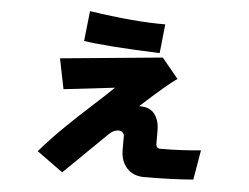

<svg xmlns="http://www.w3.org/2000/svg" viewBox="-51 -729 1102 850"><g transform="rotate(5 500.0 -304.0)"><path d="M300.8 -531.2 315.4 -665Q514.6 -634.8 652.3 -635.7L638.7 -506.8Q401.4 -515.6 300.8 -531.2ZM138.7 -27.3Q189.5 -85.9 246.1 -141.1Q302.7 -196.3 365.2 -252.9Q427.7 -309.6 455.1 -336.9L228.5 -310.5L201.2 -445.3L654.3 -488.3L727.5 -399.4Q710 -388.7 670.4 -355Q630.9 -321.3 599.6 -293L568.4 -264.6H580.1Q620.1 -262.7 639.6 -234.9Q659.2 -207 659.2 -165V-107.4Q659.2 -85 678.7 -85Q767.6 -85 858.4 -93.8L835.9 38.1Q743.2 45.9 617.2 45.9Q569.3 45.9 541 15.1Q512.7 -15.6 512.7 -66.4V-128.9Q512.7 -135.7 505.9 -142.6Q499 -149.4 488.3 -149.4Q462.9 -149.4 439.5 -124L254.9 56.6Z"/></g></svg>

Font: Gothic A1 Black
Style: Regular
Weight: 900
Version: Version 2.50